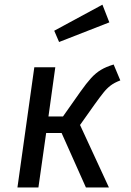

<svg xmlns="http://www.w3.org/2000/svg" viewBox="-20 -822 574 842"><path d="M478.4 -539.1 507.6 -469.4Q481.6 -459.5 465.1 -447Q448.6 -434.5 433.1 -415Q417.6 -395.6 394.7 -363.7L331 -273.9L457.6 0H356.7L250.1 -238.8H182.4L148.5 0H56.5L130.5 -527.1H222.5L192.5 -311.2H256.2L332.2 -419.2Q359.1 -457.2 379.6 -479.7Q400.1 -502.1 422.7 -515.6Q445.3 -529.2 478.4 -539.1ZM217.8 -687.2 429.2 -801.5 459.5 -723.9 239.1 -637.8Z"/></svg>

Font: Fira Sans Variable
Style: Italic
Weight: 397
Italic angle: -8°
Designer: Carrois Corporate & Edenspiekermann AG
Foundry: Carrois Corporate GbR & Edenspiekermann AG
Version: Version 4.202